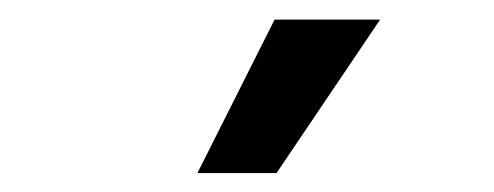

<svg xmlns="http://www.w3.org/2000/svg" viewBox="-20 -781 512 199"><path d="M264.6 -760.7H374L266.6 -601.6H184.6Z"/></svg>

Font: Pretendard Std Medium
Style: Regular
Weight: 500
Designer: Base glyphs from Inter by Rasmus Andersson; Hangeul glyphs from Noto Sans CJK(Source Han Sans) by Jang Soo-young and Kan
Foundry: Kil Hyung-jin
Version: Version 1.309